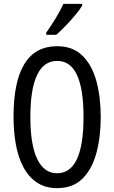

<svg xmlns="http://www.w3.org/2000/svg" viewBox="-20 -963 590 993"><path d="M501 -358Q501 -255 478.5 -171.5Q456 -88 406.5 -39Q357 10 276 10Q214 10 171 -19Q128 -48 101 -98.5Q74 -149 62 -216Q50 -283 50 -359Q50 -724 276 -724Q357 -724 406.5 -675Q456 -626 478.5 -543.5Q501 -461 501 -358ZM137 -358Q137 -214 172.5 -140.5Q208 -67 275 -67Q412 -67 412 -358Q412 -648 276 -648Q206 -648 171.5 -574.5Q137 -501 137 -358ZM405 -934Q393 -913 369 -884.5Q345 -856 318.5 -828.5Q292 -801 271 -783H219V-794Q277 -876 308 -943H405Z"/></svg>

Font: Noto Sans Bengali ExtraCondensed
Style: Regular
Weight: 400
Width: 2
Designer: Jelle Bosma - Monotype Design Team
Foundry: Monotype Imaging Inc.
Version: Version 2.003; ttfautohint (v1.8.4.7-5d5b)